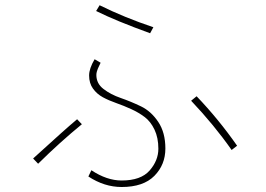

<svg xmlns="http://www.w3.org/2000/svg" viewBox="-20 -708 1040 750"><path d="M355.5 -665 369.1 -687.5Q465.8 -639.6 579.1 -601.6L566.4 -578.1Q431.6 -627 355.5 -665ZM325.2 -18.6 336.9 -43Q397.5 -2.9 455.1 -2.9Q530.3 -2.9 564.5 -42Q598.6 -81.1 598.6 -127Q598.6 -169.9 583.5 -201.7Q568.4 -233.4 544.9 -251Q521.5 -268.6 492.7 -281.7Q463.9 -294.9 434.6 -305.2Q405.3 -315.4 381.8 -328.1Q358.4 -340.8 343.3 -361.8Q328.1 -382.8 328.1 -413.1Q328.1 -440.4 349.6 -476.6L373 -462.9Q371.1 -459 367.7 -451.7Q364.3 -444.3 362.3 -439.9Q360.4 -435.5 358.4 -428.7Q356.4 -421.9 356.4 -415Q356.4 -381.8 384.3 -360.4Q412.1 -338.9 451.7 -325.2Q491.2 -311.5 530.8 -292.5Q570.3 -273.4 598.1 -231.9Q626 -190.4 626 -127.9Q626 -64.5 583 -21Q540 22.5 455.1 22.5Q387.7 22.5 325.2 -18.6ZM109.4 -88.9Q119.1 -97.7 151.9 -127.4Q184.6 -157.2 217.8 -187Q251 -216.8 281.2 -242.2L299.8 -222.7Q214.8 -153.3 128.9 -68.4ZM726.6 -314.5 748 -332Q834 -242.2 906.2 -138.7L884.8 -122.1Q816.4 -219.7 726.6 -314.5Z"/></svg>

Font: Gothic A1 Thin
Style: Regular
Weight: 250
Designer: HanYang I&C Co.,Ltd.
Foundry: HanYang I&C Co.,Ltd.
Version: Version 2.50